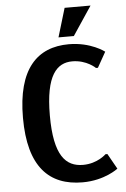

<svg xmlns="http://www.w3.org/2000/svg" viewBox="-60 -943 656 996"><g transform="rotate(-5 267.5 -445.0)"><path d="M50 -350C50 -95 155 10 330 10C445 10 515 -45 515 -45L470 -125H460C460 -125 415 -80 340 -80C250 -80 190 -140 190 -350C190 -560 250 -620 330 -620C405 -620 450 -575 450 -575H460L505 -655C505 -655 435 -710 320 -710C155 -710 50 -605 50 -350ZM315 -900 270 -750H350L450 -900Z"/></g></svg>

Font: Scada
Style: Bold
Weight: 700
Designer: Jovanny Lemonad
Foundry: Jovanny Lemonad
Version: Version 3.005